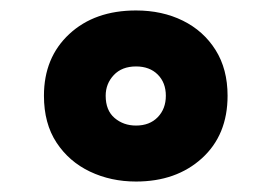

<svg xmlns="http://www.w3.org/2000/svg" viewBox="-20 -602 500 367"><path d="M240 -255Q192 -255 152 -274Q112 -293 88 -329.5Q64 -366 64 -419Q64 -492 112.5 -537Q161 -582 240 -582Q290 -582 329.5 -562.5Q369 -543 392 -506.5Q415 -470 415 -419Q415 -344 366 -299.5Q317 -255 240 -255ZM240 -362Q266 -362 281.5 -378Q297 -394 297 -419Q297 -444 281.5 -459.5Q266 -475 240 -475Q213 -475 197.5 -458.5Q182 -442 182 -419Q182 -391 199 -376.5Q216 -362 240 -362Z"/></svg>

Font: Noto Sans Devanagari UI Black
Style: Regular
Weight: 900
Designer: Jelle Bosma - Monotype Design Team
Foundry: Monotype Imaging Inc.
Version: Version 2.003; ttfautohint (v1.8.4.7-5d5b)